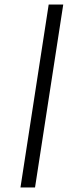

<svg xmlns="http://www.w3.org/2000/svg" viewBox="-20 -772 368 844"><path d="M258 -752 134 52H70L194 -752Z"/></svg>

Font: Pathway Extreme Condensed
Style: Regular
Weight: 400
Width: 3
Version: Version 1.001;gftools[0.9.26]